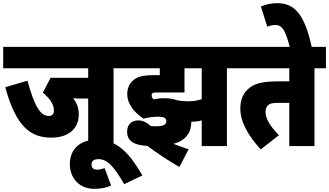

<svg xmlns="http://www.w3.org/2000/svg" viewBox="-20 -916 2064 1204"><path d="M692 -488H763V-622H0V-488H533V-428H297L249 -335C291 -299 318 -263 318 -224C318 -200 307 -189 286 -189C234 -189 197 -247 152 -410L13 -369C82 -114 178 -53 302 -53C409 -53 474 -108 474 -199C474 -239 462 -271 438 -300C456 -298 477 -298 493 -298H533V0H692Z M677 248 636 138C621 144 604 148 590 148C565 148 554 136 554 115C554 94 569 82 597 82C655 82 696 131 759 239L873 184C794 48 717 -40 587 -40C476 -40 418 25 418 112C418 201 477 268 570 268C611 268 643 262 677 248Z M969 -184C1011 -184 1023 -175 1023 -156C1023 -136 1008 -124 957 -124C948 -124 937 -124 924 -126C901 -149 874 -161 847 -161C810 -161 777 -139 777 -91C777 -28 824 -6 904 -1C969 47 1038 93 1105 131L1163 20C1137 12 1101 -1 1067 -14C1150 -35 1179 -89 1180 -153H1186C1201 -153 1222 -154 1245 -161V0H1403V-488H1474V-622H750V-488H982V-445H952C869 -445 838 -433 814 -411C789 -390 778 -360 778 -326C778 -262 824 -209 880 -172C906 -179 939 -184 969 -184ZM1163 -281C1130 -281 1106 -284 1088 -288C1067 -296 1041 -300 1011 -300C982 -300 963 -297 941 -293C935 -302 931 -309 931 -319C931 -324 932 -328 935 -330C939 -335 945 -336 961 -336H1137V-488H1245V-294C1219 -285 1190 -281 1163 -281Z M1952 -488H2024V-622H1462V-488H1794V-406H1729C1617 -406 1570 -390 1533 -355C1504 -328 1487 -290 1487 -235C1487 -146 1543 -58 1615 21L1729 -68C1677 -122 1645 -169 1645 -215C1645 -231 1650 -244 1658 -253C1670 -267 1687 -271 1729 -271H1794V0H1952Z M1799 -615H1936C1886 -857 1807 -896 1716 -896C1681 -896 1646 -888 1616 -875L1656 -749C1671 -755 1690 -759 1707 -759C1755 -759 1772 -715 1799 -615Z"/></svg>

Font: Noto Sans Condensed Black
Style: Italic
Weight: 900
Width: 3
Italic angle: -12°
Designer: Monotype Design Team
Foundry: Monotype Imaging Inc.
Version: Version 2.013